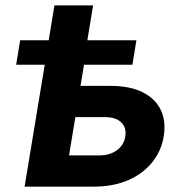

<svg xmlns="http://www.w3.org/2000/svg" viewBox="-20 -696 684 716"><path d="M40.3 -454.6 55.2 -545.9H488.7L473.8 -454.6ZM161.5 -545.9 183 -675.8H327.2L305.7 -545.9ZM229.3 -375.7H392.1Q464.5 -375.7 511.8 -352Q559.2 -328.4 579.5 -286.2Q599.8 -243.9 590.4 -187.3Q581.4 -132 546.7 -89.7Q512.1 -47.4 456.9 -23.7Q401.7 0 329.8 0H71.7L162 -545.9H308.4L237.4 -116.4H349.1Q389.1 -116.4 415.6 -135.5Q442 -154.7 447 -186Q452.6 -219.3 432.5 -239.2Q412.5 -259.1 372.7 -259.1H209.6Z"/></svg>

Font: Inter
Style: Italic
Weight: 400
Italic angle: -9.3988°
Designer: Rasmus Andersson
Foundry: rsms
Version: Version 4.001;git-66647c0bb